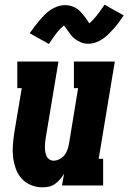

<svg xmlns="http://www.w3.org/2000/svg" viewBox="-20 -793 549 821"><path d="M161 8Q135 8 111.5 -2Q88 -12 72 -30Q56 -48 47.5 -72Q39 -96 36 -121Q33 -146 35 -172Q37 -198 41 -225L73 -416H54V-530H230L176 -206Q174 -196 173 -185.5Q172 -175 172 -164.5Q172 -154 173.5 -144.5Q175 -135 179 -126Q183 -117 191 -111.5Q199 -106 209 -106Q222 -106 234.5 -112.5Q247 -119 255.5 -129.5Q264 -140 268.5 -153Q273 -166 275 -178L314 -416H296V-530H471L402 -114H421V0H245L254 -50Q246 -37 236.5 -26Q227 -15 215 -6.5Q203 2 189 5Q175 8 161 8ZM189 -605 107 -651Q119 -668 130 -682.5Q141 -697 151.5 -709Q162 -721 172.5 -731.5Q183 -742 196.5 -751Q210 -760 226 -765.5Q242 -771 257 -771Q267 -771 275 -769.5Q283 -768 292 -764.5Q301 -761 307.5 -757Q314 -753 321 -746Q328 -739 333.5 -732.5Q339 -726 343.5 -720Q348 -714 353 -706.5Q358 -699 362 -693Q377 -706 392 -724.5Q407 -743 427 -773L509 -727Q497 -709 486 -694.5Q475 -680 464.5 -668.5Q454 -657 443.5 -646.5Q433 -636 419 -626.5Q405 -617 389.5 -611.5Q374 -606 358 -606Q349 -606 340.5 -607.5Q332 -609 323.5 -613Q315 -617 308.5 -621Q302 -625 294.5 -631.5Q287 -638 282 -645Q277 -652 272.5 -658Q268 -664 262.5 -672Q257 -680 254 -684Q238 -672 223.5 -653.5Q209 -635 189 -605Z"/></svg>

Font: Iosevka Slab Heavy Oblique
Style: Regular
Weight: 900
Italic angle: -9°
Monospace: yes
Designer: Belleve Invis
Foundry: Belleve Invis
Version: Version 11.1.1; ttfautohint (v1.8.3)